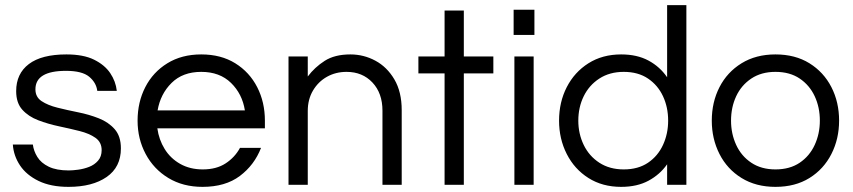

<svg xmlns="http://www.w3.org/2000/svg" viewBox="-20 -720 3323 748"><path d="M247 8Q178 8 130.5 -15Q83 -38 58 -75.5Q33 -113 30 -157H108Q111 -132 125.5 -108.5Q140 -85 170 -70.5Q200 -56 248 -56Q263 -56 285 -59Q307 -62 327.5 -70Q348 -78 362 -94Q376 -110 376 -135Q376 -166 352 -183Q328 -200 290 -209.5Q252 -219 209.5 -228Q167 -237 129 -251.5Q91 -266 67 -292.5Q43 -319 43 -365Q43 -433 92.5 -470.5Q142 -508 239 -508Q305 -508 346.5 -487.5Q388 -467 409.5 -435Q431 -403 435 -366H359Q355 -398 327.5 -421Q300 -444 237 -444Q118 -444 118 -372Q118 -342 142 -326Q166 -310 204 -300.5Q242 -291 284.5 -282.5Q327 -274 365 -259Q403 -244 427 -216.5Q451 -189 451 -142Q451 -69 395.5 -30.5Q340 8 247 8Z M769 8Q693 8 636 -26.5Q579 -61 547.5 -120Q516 -179 516 -250Q516 -322 546 -380.5Q576 -439 632 -473.5Q688 -508 764 -508Q841 -508 896.5 -473.5Q952 -439 982 -380.5Q1012 -322 1012 -250V-220H593Q599 -176 621.5 -139.5Q644 -103 682 -81.5Q720 -60 770 -60Q823 -60 859 -83.5Q895 -107 915 -144H997Q971 -77 914.5 -34.5Q858 8 769 8ZM594 -290H934Q924 -354 880 -397Q836 -440 764 -440Q692 -440 648.5 -397Q605 -354 594 -290Z M1104 0V-500H1179V-422Q1206 -458 1245 -483Q1284 -508 1345 -508Q1397 -508 1442.5 -483.5Q1488 -459 1516.5 -410.5Q1545 -362 1545 -291V0H1470V-289Q1470 -357 1431 -398.5Q1392 -440 1330 -440Q1288 -440 1254 -421Q1220 -402 1199.5 -367.5Q1179 -333 1179 -288V0Z M1712 0V-434H1610V-500H1712V-679H1787V-500H1902V-434H1787V0Z M1981 -584V-682H2062V-584ZM1984 0V-500H2059V0Z M2400 8Q2327 8 2272.5 -26.5Q2218 -61 2188 -120Q2158 -179 2158 -250Q2158 -322 2188 -380.5Q2218 -439 2272.5 -473.5Q2327 -508 2400 -508Q2462 -508 2506.5 -484Q2551 -460 2579 -419V-700H2654V0H2579V-80Q2551 -40 2506.5 -16Q2462 8 2400 8ZM2410 -60Q2466 -60 2504.5 -86Q2543 -112 2563 -155.5Q2583 -199 2583 -250Q2583 -302 2563 -345Q2543 -388 2504.5 -414Q2466 -440 2410 -440Q2355 -440 2315 -414Q2275 -388 2254 -345Q2233 -302 2233 -250Q2233 -199 2254 -155.5Q2275 -112 2315 -86Q2355 -60 2410 -60Z M3001 8Q2925 8 2869 -26.5Q2813 -61 2783 -120Q2753 -179 2753 -250Q2753 -322 2783 -380.5Q2813 -439 2869 -473.5Q2925 -508 3001 -508Q3078 -508 3133.5 -473.5Q3189 -439 3219 -380.5Q3249 -322 3249 -250Q3249 -179 3219 -120Q3189 -61 3133.5 -26.5Q3078 8 3001 8ZM3001 -60Q3057 -60 3095.5 -86Q3134 -112 3154 -155.5Q3174 -199 3174 -250Q3174 -302 3154 -345Q3134 -388 3095.5 -414Q3057 -440 3001 -440Q2946 -440 2907 -414Q2868 -388 2848 -345Q2828 -302 2828 -250Q2828 -199 2848 -155.5Q2868 -112 2907 -86Q2946 -60 3001 -60Z"/></svg>

Font: Questrial
Style: Regular
Weight: 400
Designer: Joe Prince, Laura Meseguer
Foundry: Joe Prince, Laura Meseguer
Version: Version 2.000; ttfautohint (v1.8.3)